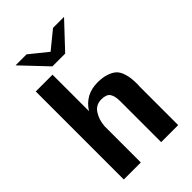

<svg xmlns="http://www.w3.org/2000/svg" viewBox="-255 -965 1061 1061"><g transform="rotate(-45 276.0 -434.5)"><path d="M81 -869H167L271 -785L374 -869H460L321 -721H221ZM58 0V-688H189V-467V-403Q239 -482 334 -482Q375 -482 404 -472Q433 -462 448.5 -447Q464 -432 472 -407.5Q480 -383 482 -363Q484 -343 484 -312Q484 -310 483.5 -307.5Q483 -305 483 -304V0H350V-321Q350 -360 336.5 -380.5Q323 -401 284 -401Q240 -401 217.5 -366Q195 -331 192 -290Q191 -288 191 -283V0Z"/></g></svg>

Font: Coval
Style: ExtraBold
Weight: 800
Foundry: Context Ltd
Version: Version 001.000